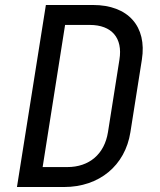

<svg xmlns="http://www.w3.org/2000/svg" viewBox="-20 -750 640 770"><path d="M48 0H237C378 0 482 -86 503 -220L549 -511C570 -644 494 -730 353 -730H164ZM151 -80 241 -650H340C428 -650 473 -598 459 -511L413 -220C399 -132 338 -80 250 -80Z"/></svg>

Font: JetBrains Mono
Style: Italic
Weight: 400
Italic angle: -9°
Monospace: yes
Designer: Philipp Nurullin, Konstantin Bulenkov
Foundry: JetBrains
Version: Version 2.305